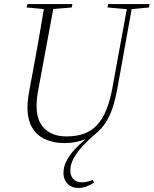

<svg xmlns="http://www.w3.org/2000/svg" viewBox="-20 -694 760 950"><path d="M211 -648 112 -657 116 -674H338L335 -657L227 -648ZM369 236Q334 236 314 215Q294 194 294 163Q294 131 309 102Q324 73 348.5 46.5Q373 20 402 -4V-5Q381 3 355.5 8.5Q330 14 300 14Q246 14 204.5 -4.5Q163 -23 139.5 -62Q116 -101 116 -163Q116 -184 119 -207.5Q122 -231 127 -257L143 -342Q156 -413 166 -468Q176 -523 184 -572.5Q192 -622 201 -674H248L171 -258Q166 -234 163.5 -212Q161 -190 161 -168Q161 -117 180 -84Q199 -51 232 -35Q265 -19 308 -19Q357 -19 394 -32Q431 -45 458.5 -73.5Q486 -102 505.5 -149Q525 -196 537 -264L612 -674H636L559 -247Q549 -195 535 -154.5Q521 -114 500.5 -84Q480 -54 453 -32Q415 0 387 31Q359 62 343.5 91Q328 120 328 149Q328 176 343 192Q358 208 385 208Q398 208 411.5 205Q425 202 439 196L445 209Q428 221 408 228.5Q388 236 369 236ZM614 -648 512 -657 515 -674H720L717 -657L624 -648Z"/></svg>

Font: Source Serif 4 48pt Light
Style: Italic
Weight: 300
Italic angle: -12°
Designer: Frank Grießhammer
Foundry: Adobe Systems Incorporated
Version: Version 4.004;hotconv 1.0.116;makeotfexe 2.5.65601